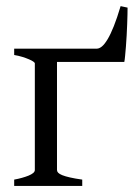

<svg xmlns="http://www.w3.org/2000/svg" viewBox="-20 -615 452 635"><path d="M26.9 0V-21Q40.5 -23.4 52.7 -26.9Q64.9 -30.3 74.5 -34.2Q84 -38.1 89.6 -42.7Q95.2 -47.4 95.2 -52.7V-405.8Q95.2 -407.7 90.1 -411.4Q85 -415 75.7 -418.9Q66.4 -422.9 54 -426.8Q41.5 -430.7 26.9 -433.1V-454.1H300.3Q308.1 -454.1 316.9 -461.2Q325.7 -468.3 335.7 -484.9Q345.7 -501.5 356.4 -528.3Q367.2 -555.2 378.9 -594.7L401.9 -589.8Q401.9 -581.5 401.6 -566.9Q401.4 -552.2 400.6 -534.7Q399.9 -517.1 398.9 -497.8Q397.9 -478.5 396.5 -461.4Q395 -444.3 393.8 -430.7Q392.6 -417 391.1 -410.2H168.5V-52.7Q168.5 -47.9 172.4 -43.7Q176.3 -39.6 186 -35.6Q195.8 -31.7 211.7 -28.1Q227.5 -24.4 252 -21V0Z"/></svg>

Font: Gentium Plus
Style: Regular
Weight: 400
Designer: J. Victor Gaultney, Annie Olsen, Iska Routamaa
Foundry: SIL International
Version: Version 1.510